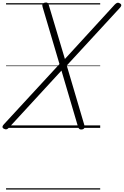

<svg xmlns="http://www.w3.org/2000/svg" viewBox="-49 -1036 1003 1556"><path d="M617 13Q602 15 595 10Q588 5 583 -10L449 -464L24 -2Q14 9 5.5 11.5Q-3 14 -14 9Q-22 6 -26 1Q-30 -4 -28.5 -11Q-27 -18 -18 -28L433 -517L296 -980Q291 -996 297 -1004.5Q303 -1013 316 -1015Q330 -1017 336.5 -1012.5Q343 -1008 347 -993L477 -558L881 -999Q892 -1010 900.5 -1013Q909 -1016 920 -1010Q927 -1007 931 -1002Q935 -997 933.5 -990Q932 -983 923 -973L492 -505L634 -24Q639 -6 634 2.5Q629 11 617 13ZM0 490H763V500H0ZM0 -20H763V0H0ZM0 -505H763V-500H0ZM0 -1010H763V-1000H0Z"/></svg>

Font: Playwrite AU VIC Guides
Style: Regular
Weight: 400
Designer: Veronika Burian, José Scaglione
Foundry: TypeTogether
Version: Version 1.003